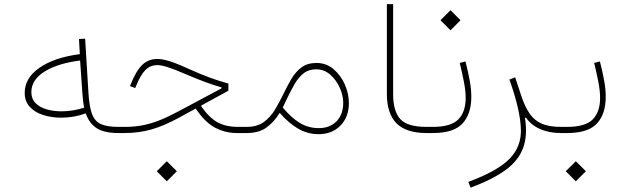

<svg xmlns="http://www.w3.org/2000/svg" viewBox="-20 -634 2971 915"><path d="M360.4 -376Q239.7 -360.4 168.7 -311.5Q97.7 -262.7 97.7 -191.4Q97.7 -150.9 122.1 -124.5Q146.5 -98.1 186.3 -85.7Q226.1 -73.2 271 -73.2Q301.3 -73.2 331.3 -78.4Q361.3 -83.5 388.7 -93.8Q404.8 -46.4 440.7 -23.2Q476.6 0 543.9 0H544.4V-29.3H543.9Q490.7 -29.3 460.9 -42.7Q431.2 -56.2 418.2 -91.6Q405.3 -127 401.4 -192.9L385.7 -449.7L356.4 -448.2ZM361.8 -345.7 372.6 -189Q374 -169.9 376 -153.1Q377.9 -136.2 381.3 -121.1Q356.9 -112.8 328.9 -108.2Q300.8 -103.5 273.4 -103.5Q235.8 -103.5 202.9 -112.8Q169.9 -122.1 149.7 -142.3Q129.4 -162.6 129.4 -194.8Q129.4 -253.4 191.9 -292.7Q254.4 -332 361.8 -345.7Z M727.1 182.1 774.9 230 822.8 182.1 774.9 134.3ZM730 -353Q687 -353 657.7 -324.7Q628.4 -296.4 602.5 -231L599.6 -223.6L624.5 -214.4L627.4 -221.7Q649.4 -276.9 672.9 -300.3Q696.3 -323.7 730 -323.7Q748.5 -323.7 779.3 -314Q810.1 -304.2 866.7 -279.8Q919.4 -257.3 959.7 -242.4Q1000 -227.5 1035.6 -217.8V-212.9L821.3 -98.6Q773.9 -73.7 733.9 -58.3Q693.8 -43 655.8 -36.1Q617.7 -29.3 575.7 -29.3H544.4Q539.6 -29.3 537.1 -25.9Q534.7 -22.5 534.7 -14.6Q534.7 -6.8 537.1 -3.4Q539.6 0 544.4 0H573.7Q641.6 0 701.7 -17.1Q761.7 -34.2 834 -73.7L912.6 -116.7Q957.5 -50.3 1005.9 -25.1Q1054.2 0 1108.4 0H1155.8V-29.3H1110.8Q1058.6 -29.3 1018.8 -50Q979 -70.8 939.5 -126.5V-131.3L1068.4 -201.7V-235.8Q1023.9 -248 981 -263.7Q938 -279.3 879.4 -305.7Q837.9 -324.7 810.1 -335Q782.2 -345.2 763.4 -349.1Q744.6 -353 730 -353Z M1155.8 -29.3Q1149.4 -29.3 1147.7 -25.1Q1146 -21 1146 -14.6Q1146 -8.3 1147.7 -4.2Q1149.4 0 1155.8 0Q1215.8 0 1252.4 -28.1Q1289.1 -56.2 1313 -96.2Q1354 -48.8 1399.4 -21.7Q1444.8 5.4 1498.5 5.4Q1562.5 5.4 1602.5 -35.6Q1642.6 -76.7 1642.6 -142.6Q1642.6 -187.5 1623.3 -231.4Q1604 -275.4 1569.3 -304.7Q1534.7 -334 1488.3 -334Q1445.3 -334 1417 -313Q1388.7 -292 1368.9 -258.3Q1349.1 -224.6 1331.1 -187Q1312.5 -148.4 1290.8 -112.1Q1269 -75.7 1237.3 -52.5Q1205.6 -29.3 1155.8 -29.3ZM1327.6 -121.6 1350.1 -168.9Q1367.2 -204.6 1385 -235.1Q1402.8 -265.6 1427 -284.7Q1451.2 -303.7 1487.3 -303.7Q1524.9 -303.7 1553.7 -278.3Q1582.5 -252.9 1599.1 -216.1Q1615.7 -179.2 1615.7 -143.6Q1615.7 -89.4 1584.2 -56.4Q1552.7 -23.4 1499 -23.4Q1448.7 -23.4 1407.7 -48.8Q1366.7 -74.2 1327.6 -121.6Z M1823.7 -614.3V-186.5Q1823.7 -92.3 1869.9 -46.1Q1916 0 2012.2 0H2012.7V-29.3H2012.2Q1921.4 -29.3 1887.5 -66.7Q1853.5 -104 1853.5 -186.5V-614.3Z M2198.2 -341.3 2170.9 -334Q2182.6 -286.1 2190.9 -243.9Q2199.2 -201.7 2199.2 -167Q2199.2 -100.6 2164.1 -64.9Q2128.9 -29.3 2042.5 -29.3H2012.7Q2002.9 -29.3 2002.9 -14.6Q2002.9 0 2012.7 0H2042.5Q2142.6 0 2184.3 -45.7Q2226.1 -91.3 2226.1 -172.9Q2226.1 -209 2218.3 -251.7Q2210.4 -294.4 2198.2 -341.3ZM2079.1 -537.6 2127 -489.7 2174.8 -537.6 2127 -585.4Z M2407.7 -254.9Q2434.6 -179.7 2448.5 -117.7Q2462.4 -55.7 2462.4 -10.7Q2462.4 43 2437 85.7Q2411.6 128.4 2356.4 164.1Q2301.3 199.7 2211.9 232.9L2222.7 260.3Q2326.2 221.7 2387.7 177.5Q2449.2 133.3 2472.2 73.2Q2495.1 13.2 2481.9 -71.8L2486.8 -73.7Q2509.8 -38.6 2553.2 -19.3Q2596.7 0 2652.8 0H2653.3V-29.3H2652.8Q2597.7 -29.3 2562.3 -44.4Q2526.9 -59.6 2504.2 -92.3Q2481.4 -125 2464.4 -176.8L2435.1 -265.6Z M2838.9 -341.3 2811.5 -334Q2823.2 -286.1 2831.5 -243.9Q2839.8 -201.7 2839.8 -167Q2839.8 -100.6 2804.7 -64.9Q2769.5 -29.3 2683.1 -29.3H2653.3Q2643.6 -29.3 2643.6 -14.6Q2643.6 0 2653.3 0H2683.1Q2783.2 0 2825 -45.7Q2866.7 -91.3 2866.7 -172.9Q2866.7 -209 2858.9 -251.7Q2851.1 -294.4 2838.9 -341.3ZM2676.3 182.1 2724.1 230 2772 182.1 2724.1 134.3Z"/></svg>

Font: Estedad VF
Style: Regular
Weight: 100
Designer: Amin Abedi
Version: Version 7.3